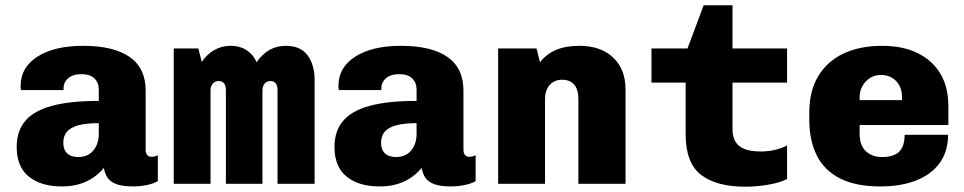

<svg xmlns="http://www.w3.org/2000/svg" viewBox="-20 -694 3640 725"><path d="M213 10Q135 10 89 -27Q43 -64 43 -139Q43 -199 75.5 -237.5Q108 -276 176.5 -294.5Q245 -313 353 -313V-356Q353 -382 336.5 -398Q320 -414 287 -414Q256 -414 238 -399Q220 -384 220 -360V-354H59Q59 -358 58.5 -360Q58 -362 58 -362.5Q58 -363 58 -364.5Q58 -366 58 -370Q58 -440 122 -480.5Q186 -521 294 -521Q409 -521 469.5 -479Q530 -437 530 -352V-129Q530 -116 535.5 -109Q541 -102 552 -102Q565 -102 576 -108V-10Q561 -1 535.5 4.5Q510 10 483 10Q443 10 420 1.5Q397 -7 386.5 -22.5Q376 -38 372 -60Q357 -41 334.5 -25Q312 -9 282 0.5Q252 10 213 10ZM276 -101Q300 -101 317 -112Q334 -123 343.5 -143Q353 -163 353 -187V-229Q306 -229 276.5 -221Q247 -213 233 -197Q219 -181 219 -155Q219 -129 233.5 -115Q248 -101 276 -101Z M636 0V-511H729L742 -460Q761 -489 789 -505Q817 -521 850 -521Q887 -521 912.5 -503.5Q938 -486 949 -459Q971 -491 998.5 -506Q1026 -521 1059 -521Q1115 -521 1141.5 -485Q1168 -449 1168 -392V0H1028V-353Q1028 -388 1001 -388Q988 -388 979.5 -378.5Q971 -369 971 -353V0H833V-353Q833 -388 805 -388Q792 -388 783.5 -378.5Q775 -369 775 -353V0Z M1413 10Q1335 10 1289 -27Q1243 -64 1243 -139Q1243 -199 1275.5 -237.5Q1308 -276 1376.5 -294.5Q1445 -313 1553 -313V-356Q1553 -382 1536.5 -398Q1520 -414 1487 -414Q1456 -414 1438 -399Q1420 -384 1420 -360V-354H1259Q1259 -358 1258.5 -360Q1258 -362 1258 -362.5Q1258 -363 1258 -364.5Q1258 -366 1258 -370Q1258 -440 1322 -480.5Q1386 -521 1494 -521Q1609 -521 1669.5 -479Q1730 -437 1730 -352V-129Q1730 -116 1735.5 -109Q1741 -102 1752 -102Q1765 -102 1776 -108V-10Q1761 -1 1735.5 4.5Q1710 10 1683 10Q1643 10 1620 1.5Q1597 -7 1586.5 -22.5Q1576 -38 1572 -60Q1557 -41 1534.5 -25Q1512 -9 1482 0.5Q1452 10 1413 10ZM1476 -101Q1500 -101 1517 -112Q1534 -123 1543.5 -143Q1553 -163 1553 -187V-229Q1506 -229 1476.5 -221Q1447 -213 1433 -197Q1419 -181 1419 -155Q1419 -129 1433.5 -115Q1448 -101 1476 -101Z M1861 0V-511H2006L2019 -459Q2043 -490 2079.5 -505.5Q2116 -521 2168 -521Q2248 -521 2295 -477Q2342 -433 2342 -356V0H2164V-321Q2164 -356 2148 -374.5Q2132 -393 2102 -393Q2083 -393 2068.5 -384Q2054 -375 2046 -358.5Q2038 -342 2038 -320V0Z M2794 11Q2686 11 2627.5 -33.5Q2569 -78 2569 -188V-382H2440V-511H2576L2637 -674H2746V-511H2952V-382H2746V-204Q2746 -181 2755.5 -162Q2765 -143 2788.5 -132.5Q2812 -122 2854 -122Q2881 -122 2908 -128.5Q2935 -135 2952 -145V-18Q2925 -4 2880.5 3.5Q2836 11 2794 11Z M3304 10Q3212 10 3152.5 -20Q3093 -50 3064.5 -106.5Q3036 -163 3036 -241V-270Q3036 -351 3070 -407Q3104 -463 3165.5 -492Q3227 -521 3311 -521Q3388 -521 3444 -494Q3500 -467 3530.5 -416.5Q3561 -366 3561 -294V-222H3226V-190Q3226 -145 3249.5 -123Q3273 -101 3311 -101Q3355 -101 3375.5 -121.5Q3396 -142 3396 -185H3560Q3560 -123 3529 -79.5Q3498 -36 3440.5 -13Q3383 10 3304 10ZM3226 -316H3386V-328Q3386 -353 3376 -371.5Q3366 -390 3348 -400.5Q3330 -411 3307 -411Q3283 -411 3265 -399.5Q3247 -388 3236.5 -369Q3226 -350 3226 -326Z"/></svg>

Font: Chivo Mono ExtraBold
Style: Regular
Weight: 800
Monospace: yes
Designer: Hector Gatti
Foundry: Omnibus-Type
Version: Version 1.008